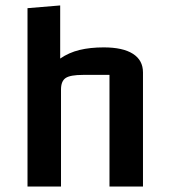

<svg xmlns="http://www.w3.org/2000/svg" viewBox="-20 -685 620 705"><path d="M81 0V-655L201 -665V-470Q233 -492 272 -501.5Q311 -511 361 -511Q431 -511 468 -487.5Q505 -464 505 -419V0H382V-410H285Q238 -410 221 -398.5Q204 -387 204 -356V0Z"/></svg>

Font: Changa Medium
Style: Regular
Weight: 500
Designer: Eduardo Rodriguez Tunni
Foundry: Eduardo Rodriguez Tunni
Version: Version 3.003